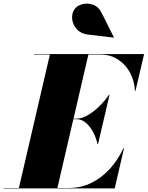

<svg xmlns="http://www.w3.org/2000/svg" viewBox="-70 -1052 824 1072"><path d="M421 -859Q381 -864 358.8 -889Q336.5 -914 333 -945.2Q329.5 -976.5 346 -1000.5Q359.5 -1020 388.8 -1028.2Q418 -1036.5 449 -1025.8Q480 -1015 498.5 -978L566 -843L565 -842ZM358 -386.5H339.5L250.5 -2.5H315Q383.5 -2.5 441.8 -31.8Q500 -61 545 -111.2Q590 -161.5 619.5 -225H622.5L570.5 0H-50V-2.5H35.5L208.5 -747.5H119V-750H734.5L686.5 -545H683.5Q681 -598.5 657 -644.5Q633 -690.5 590.2 -719Q547.5 -747.5 489 -747.5H423.5L340.5 -389.5H358Q386.5 -389.5 420 -408.8Q453.5 -428 484.8 -458.8Q516 -489.5 538.5 -523H541.5L477.5 -248H474.5Q467 -281.5 450.5 -313.2Q434 -345 410.2 -365.8Q386.5 -386.5 358 -386.5Z"/></svg>

Font: Bodoni* 72pt Fatface
Style: Italic
Weight: 900
Italic angle: -13°
Version: Version 2.3